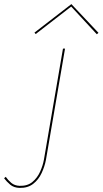

<svg xmlns="http://www.w3.org/2000/svg" viewBox="-177 -697 500 936"><path d="M-149 165Q-138 181 -122 194.5Q-106 208 -81 209Q-43 210 -19 190Q5 170 18.5 140Q32 110 37 82L130 -460H140L47 82Q41 114 26 146.5Q11 179 -15.5 199.5Q-42 220 -82 219Q-110 218 -127.5 203Q-145 188 -157 172ZM-3 -531 -9 -538 171 -677 303 -537 295 -530 170 -665Z"/></svg>

Font: Jost Thin
Style: Italic
Weight: 200
Italic angle: -5°
Version: Version 3.710